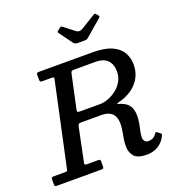

<svg xmlns="http://www.w3.org/2000/svg" viewBox="-209 -1123 1174 1272"><g transform="rotate(-20 378.0 -487.0)"><path d="M400 -856Q405 -849.5 411.8 -845.5Q418.5 -841.5 433 -841.5H480.5Q492.5 -841.5 497.2 -844.5Q502 -847.5 508 -853L618 -947.5Q626 -954.5 625.8 -958.2Q625.5 -962 620 -968.5L612.5 -977Q607.5 -983.5 604.2 -985Q601 -986.5 592 -981L494 -921Q478 -911.5 467.2 -911.8Q456.5 -912 444.5 -921L376 -975Q368.5 -980.5 365.2 -981.2Q362 -982 353 -976L338 -964.5Q330.5 -959.5 330.5 -955.8Q330.5 -952 335 -945.5ZM744 -72.5Q748.5 -82.5 747.5 -85.2Q746.5 -88 738.5 -93.5L725.5 -104.5Q717 -110 714 -109.2Q711 -108.5 706 -101Q693.5 -82.5 678.2 -76.5Q663 -70.5 649.5 -70.5Q633.5 -70.5 624.2 -81.5Q615 -92.5 615 -107.5Q615 -125 620.2 -149Q625.5 -173 630.8 -200.2Q636 -227.5 636 -254.5Q636 -291.5 621.8 -319Q607.5 -346.5 569 -362Q554.5 -368 547 -369.2Q539.5 -370.5 539.5 -374Q539.5 -377.5 547.2 -378.8Q555 -380 569 -384.5Q647.5 -409.5 688.8 -461.2Q730 -513 730 -580Q730 -628 708.2 -666.5Q686.5 -705 636 -727.5Q585.5 -750 499 -750H128Q115 -750 110.5 -747.5Q106 -745 106 -732V-705Q106 -692 109 -688Q112 -684 125 -684H187.5Q201.5 -684 203.8 -681Q206 -678 203.5 -666L79 -87Q76.5 -75 74.8 -70.5Q73 -66 57.5 -66H-21.5Q-32.5 -66 -35.5 -62.8Q-38.5 -59.5 -38.5 -48.5V-15Q-38.5 -6.5 -35.5 -3.2Q-32.5 0 -24.5 0H290.5Q303 0 305.5 -4.2Q308 -8.5 308 -21V-52Q308 -61.5 303.8 -63.8Q299.5 -66 291 -66H215.5Q201 -66 198.5 -69.8Q196 -73.5 198.5 -84.5L247.5 -321.5Q250 -332 254.8 -335.8Q259.5 -339.5 272 -339.5H410.5Q452 -339.5 474.2 -326.2Q496.5 -313 505 -291.5Q513.5 -270 513.5 -244.5Q513.5 -208 504.8 -167Q496 -126 496 -88.5Q496 -45.5 520.5 -17.5Q545 10.5 609 10.5Q640 10.5 666.2 0.5Q692.5 -9.5 712.2 -28.2Q732 -47 744 -72.5ZM294 -410.5Q276.5 -410.5 272.8 -413.5Q269 -416.5 272 -430.5L322.5 -665Q325 -676.5 329.5 -680.2Q334 -684 347 -684H496Q556.5 -684 583.5 -654.5Q610.5 -625 610.5 -576.5Q610.5 -538 593.2 -507.5Q576 -477 548.2 -455.2Q520.5 -433.5 489 -422Q457.5 -410.5 429 -410.5Z"/></g></svg>

Font: Besley Medium
Style: Italic
Weight: 500
Italic angle: -13°
Designer: Owen Earl
Foundry: indestructible type*
Version: Version 2.001